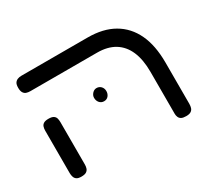

<svg xmlns="http://www.w3.org/2000/svg" viewBox="-122 -770 1045 968"><g transform="rotate(-30 401.0 -286.0)"><path d="M711 10Q693 10 683.5 5Q674 0 670 -9.5Q666 -19 666 -29V-274Q666 -345 645 -393.5Q624 -442 583 -467Q542 -492 481 -492H93Q80 -492 70 -495.5Q60 -499 54 -509Q48 -519 48 -537Q48 -556 54 -565Q60 -574 70 -578Q80 -582 92 -582H478Q568 -582 629.5 -546.5Q691 -511 723 -443.5Q755 -376 755 -276V-36Q755 -23 751.5 -12.5Q748 -2 738.5 4Q729 10 711 10ZM101 10Q83 10 74 4Q65 -2 61.5 -12.5Q58 -23 58 -35V-282Q58 -295 61.5 -305Q65 -315 74.5 -320.5Q84 -326 102 -326Q121 -326 130.5 -320Q140 -314 143 -304Q146 -294 146 -281V-34Q146 -22 142.5 -12Q139 -2 129.5 4Q120 10 101 10ZM390 -262Q374 -262 364 -273.5Q354 -285 354 -302Q354 -316 364.5 -327.5Q375 -339 389 -339Q405 -339 415 -328Q425 -317 425 -301Q425 -285 415.5 -273.5Q406 -262 390 -262Z"/></g></svg>

Font: Fredoka Expanded
Style: Regular
Weight: 400
Width: 7
Designer: Ben Nathan
Foundry: Milena B. Brandão, Ben Nathan
Version: Version 2.001